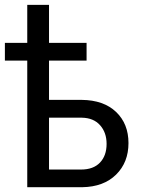

<svg xmlns="http://www.w3.org/2000/svg" viewBox="-38 -781 600 801"><path d="M323.2 -528.3V-602.1H166.5V-760.7H75.7V-602.1H-17.6V-528.3H75.7V0H305.2Q394.5 -1.5 446.3 -52.5Q498 -103.5 498 -184.1Q498 -264.6 446.3 -314Q394.5 -363.3 303.2 -364.3H166.5V-528.3ZM166.5 -290H303.7Q352.5 -289.1 379.6 -258.5Q406.7 -228 406.7 -180.7Q406.7 -131.8 379.2 -102.8Q351.6 -73.7 300.3 -73.7H166.5Z"/></svg>

Font: FAU Chimera
Style: Regular
Weight: 400
Version: Version 1.002;hotconv 1.0.117;makeotfexe 2.5.65602